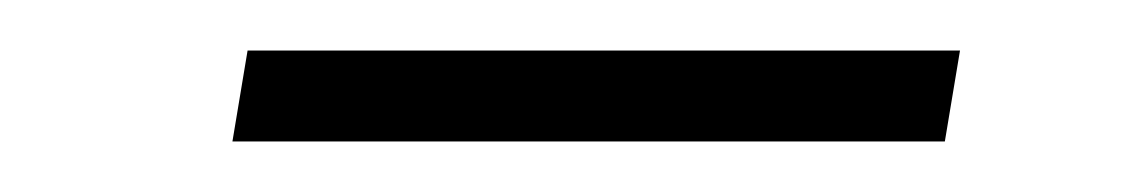

<svg xmlns="http://www.w3.org/2000/svg" viewBox="-20 -347 454 76"><path d="M72 -291H354L360 -327H78Z"/></svg>

Font: Fixel Text 20240404 ExtraLight
Style: Italic
Weight: 200
Width: 4
Italic angle: -10°
Designer: AlfaBravo + MacPaw
Foundry: Kyrylo Tkachov, Marchela Mozhyna, Serhii Makarenko, Maria Weinstein, Zakhar Kryvoshyya
Version: Version 1.211;Glyphs 3.2 (3225)